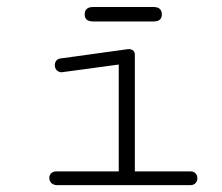

<svg xmlns="http://www.w3.org/2000/svg" viewBox="-20 -539 645 559"><path d="M428.2 -476.6C444.3 -476.6 451.2 -484.4 451.2 -497.6C451.2 -510.7 443.4 -518.6 427.2 -518.6H251C234.4 -518.6 226.6 -510.7 226.6 -497.6C226.6 -484.4 232.9 -476.6 251.5 -476.6ZM146 0H534.7C547.9 0 554.7 -9.8 554.7 -20C554.7 -29.8 548.3 -40 535.2 -40H372.6V-380.4C372.6 -390.1 365.2 -396 355 -396C352.5 -396 351.1 -396 349.6 -395.5L155.3 -368.7C144.5 -367.2 139.6 -358.4 139.6 -349.1C139.6 -338.9 146.5 -328.6 159.7 -328.6C160.6 -328.6 161.6 -329.1 163.1 -329.1L325.7 -351.1V-40H144C130.4 -40 123.5 -30.8 123.5 -21C123.5 -10.7 130.9 0 146 0Z"/></svg>

Font: Cutive Mono
Style: Regular
Weight: 400
Monospace: yes
Designer: Vernon Adams
Foundry: Vernon Adams
Version: Version 1.002